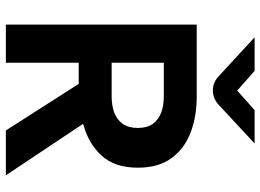

<svg xmlns="http://www.w3.org/2000/svg" viewBox="-140 -772 911 672"><g transform="rotate(90 316.0 -435.5)"><path d="M65.6 0V-668H318.9Q387.1 -668 443.2 -646.7Q499.3 -625.4 532.8 -580Q566.4 -534.6 566.4 -461.8Q566.4 -380.1 523.1 -333.9Q479.9 -287.7 412.8 -270.5L593.1 0H436.1L273.1 -255H199V0ZM199 -370.3H317.4Q349.5 -370.3 374 -379.6Q398.5 -388.9 412.9 -408.9Q427.3 -429 427.3 -461.8Q427.3 -494.8 412.9 -514.5Q398.5 -534.1 374 -543.5Q349.5 -552.8 317.4 -552.8H199ZM296.1 -724.6Q268.2 -724.6 247.2 -744.1L110.1 -870.6H227.7L296.5 -809.8L364.9 -870.6H481.7L345.4 -744.1Q323.6 -724.6 296.1 -724.6Z"/></g></svg>

Font: Atkinson Hyperlegible Mono ExtraLight
Style: Regular
Weight: 200
Monospace: yes
Designer: Elliott Scott, Megan Eiswerth, Linus Boman, Theodore Petrosky, Letters from Sweden
Foundry: Applied Design Works, Letters from Sweden
Version: Version 2.001